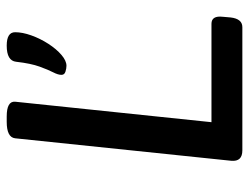

<svg xmlns="http://www.w3.org/2000/svg" viewBox="-105 -637 742 572"><g transform="rotate(-90 266.0 -351.0)"><path d="M104 0Q70 0 73 -33L140 -677Q143 -702 189 -702H205Q251 -702 249 -677L188 -92H481Q506 -92 502 -58L500 -35Q496 0 471 0ZM356 -524Q348 -524 338.5 -527Q329 -530 329 -539Q329 -549 336.5 -563.5Q344 -578 353.5 -604Q363 -630 368 -674Q371 -702 416 -702Q456 -702 456 -677Q456 -655 446.5 -628.5Q437 -602 421.5 -578Q406 -554 388.5 -539Q371 -524 356 -524Z"/></g></svg>

Font: Asap Semi Expanded Semi Expanded Medium
Style: Italic
Weight: 500
Width: 6
Italic angle: -6°
Designer: Pablo Cosgaya
Foundry: Omnibus-Type
Version: Version 3.001; ttfautohint (v1.8.4.7-5d5b)